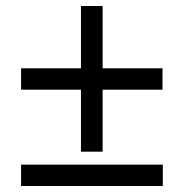

<svg xmlns="http://www.w3.org/2000/svg" viewBox="-20 -618 612 638"><path d="M50 0V-71H521V0ZM321 -391H520V-320H321V-114H249V-320H50V-391H249V-598H321Z"/></svg>

Font: Noto IKEA Simplified Chinese
Style: Regular
Weight: 400
Designer: Monotype Design Team
Foundry: Monotype Imaging Inc.
Version: Version 1.100